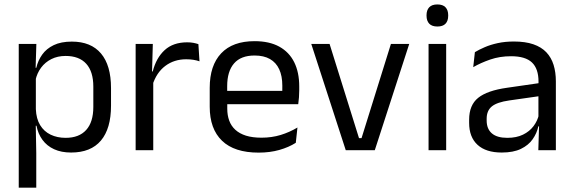

<svg xmlns="http://www.w3.org/2000/svg" viewBox="-20 -690 2632 882"><path d="M306.5 10.7Q261.6 10.7 228.5 -4.5Q195.4 -19.7 175.1 -47.5Q154.7 -75.3 147.6 -112.3H120.8L144.7 -188.5Q146.5 -144.6 164.3 -115.3Q182.1 -86 212.5 -71.4Q242.9 -56.8 281.6 -56.8Q343.2 -56.8 375.9 -93Q408.7 -129.1 408.7 -198.7V-292Q408.7 -361 376.2 -397Q343.7 -433 281.3 -433Q244.7 -433 216 -418.6Q187.4 -404.2 168.8 -379.2Q150.2 -354.2 143.1 -321.8L123.1 -378.4H146.7Q154.4 -411.9 173.8 -439.2Q193.2 -466.5 226.8 -482.7Q260.4 -498.9 310 -498.9Q397.9 -498.9 444 -444.3Q490 -389.7 490 -285.4V-204.6Q490 -99.5 443.7 -44.4Q397.3 10.7 306.5 10.7ZM66.1 172V-488.2H147L143.4 -370.5L144.7 -345.7V-140L144.1 -123.4L146.6 13.3V172Z M680.2 -298.3 661.7 -360.9 681.7 -361.9Q697.4 -424 736.4 -459.8Q775.4 -495.6 839.9 -495.6Q856.2 -495.6 868.9 -493.1Q881.6 -490.6 891.4 -487.2L896.4 -408.3Q884.2 -412.7 868.8 -415.2Q853.4 -417.7 835.2 -417.7Q780 -417.7 739.2 -387.1Q698.5 -356.6 680.2 -298.3ZM603.1 0V-488.2H682L678 -344L684 -338V0Z M1168.1 11.1Q1056.6 11.1 1000 -43.4Q943.4 -97.8 943.4 -199.7V-286.6Q943.4 -389.4 996.1 -445.1Q1048.7 -500.9 1149.5 -500.9Q1217.4 -500.9 1263.1 -475.7Q1308.7 -450.4 1331.7 -403.9Q1354.6 -357.4 1354.6 -293V-274.8Q1354.6 -259.1 1353.4 -243Q1352.2 -226.9 1350 -211.4H1275.7Q1276.5 -235.6 1276.7 -257.1Q1276.9 -278.6 1276.9 -296.4Q1276.9 -341 1262.6 -371.8Q1248.4 -402.6 1220.2 -418.8Q1191.9 -435 1149.5 -435Q1086.4 -435 1055 -398.5Q1023.6 -362.1 1023.6 -294.1V-247.4L1024 -237.5V-190.8Q1024 -160.4 1033 -135.9Q1042 -111.3 1061.1 -93.8Q1080.3 -76.2 1110 -66.8Q1139.8 -57.5 1181.2 -57.5Q1228.3 -57.5 1269.3 -70Q1310.3 -82.6 1346.4 -104.2L1338.8 -34Q1306.6 -13.5 1263.4 -1.2Q1220.3 11.1 1168.1 11.1ZM986.1 -211.4V-272.7H1332.9V-211.4Z M1640.8 -55.4 1775.8 -488.2H1859.9L1701.7 0H1568.3L1409.9 -488.2H1494L1629.2 -55.4Z M1948.7 0V-488.2H2029.6V0ZM1989.2 -568.2Q1964.2 -568.2 1951.8 -581.2Q1939.4 -594.3 1939.4 -617.7V-620.2Q1939.4 -643.5 1951.8 -656.6Q1964.2 -669.6 1989.2 -669.6Q2014.2 -669.6 2026.5 -656.6Q2038.9 -643.5 2038.9 -620.2V-617.7Q2038.9 -593.9 2026.5 -581Q2014.2 -568.2 1989.2 -568.2Z M2452.9 0 2456.5 -118.6 2453.4 -131.1V-286.5L2453.8 -314.9Q2453.8 -374.3 2423.7 -403Q2393.5 -431.7 2327.9 -431.7Q2275.7 -431.7 2231.9 -416.5Q2188.1 -401.3 2153.9 -381.5L2161.5 -450.4Q2180.6 -462 2206.9 -473.3Q2233.2 -484.7 2266.8 -492Q2300.4 -499.3 2340.8 -499.3Q2393.3 -499.3 2430.1 -486.6Q2466.9 -473.9 2489.7 -449.9Q2512.5 -425.8 2523 -392Q2533.5 -358.1 2533.5 -316.2V0ZM2284.9 10.7Q2212.4 10.7 2173.8 -24.6Q2135.1 -60 2135.1 -125.7V-140Q2135.1 -207.4 2176.8 -240.7Q2218.5 -274.1 2309.7 -286.9L2464 -309.2L2468.4 -249.8L2319.5 -228.6Q2263.7 -220.7 2239.7 -201.4Q2215.6 -182 2215.6 -144.5V-136.6Q2215.6 -97.9 2239.4 -77.4Q2263.2 -56.8 2310.6 -56.8Q2352.4 -56.8 2382.4 -71.4Q2412.4 -86 2430.9 -110.5Q2449.5 -135.1 2456 -165.2L2468.7 -109.8H2453.2Q2446.1 -77.8 2426.8 -50.3Q2407.6 -22.8 2373 -6.1Q2338.4 10.7 2284.9 10.7Z"/></svg>

Font: Anek Latin Medium
Style: Regular
Weight: 500
Designer: Yesha Goshar
Foundry: Ek Type
Version: Version 1.003